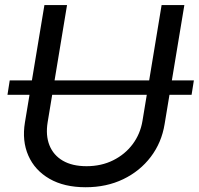

<svg xmlns="http://www.w3.org/2000/svg" viewBox="-20 -748 807 779"><path d="M766.6 -421.9 757.3 -363.3H10.3L19.5 -421.9ZM327.6 11.7Q240.2 11.7 180.7 -22.7Q121.1 -57.1 95 -116.7Q68.8 -176.3 81.1 -251L160.2 -727.5H252L173.3 -252Q164.6 -198.7 180.7 -158.4Q196.8 -118.2 235.1 -95.9Q273.4 -73.7 331.1 -73.7Q391.1 -73.7 439.2 -97.7Q487.3 -121.6 518.3 -163.1Q549.3 -204.6 558.1 -257.8L635.7 -727.5H728L647.9 -244.6Q635.7 -169.4 591.8 -111.6Q547.9 -53.7 480 -21Q412.1 11.7 327.6 11.7Z"/></svg>

Font: Inter 17pt
Style: Italic
Weight: 400
Italic angle: -9.3988°
Version: Version 4.001;git-66647c0bb